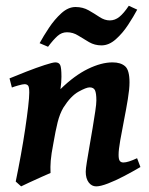

<svg xmlns="http://www.w3.org/2000/svg" viewBox="-20 -641 527 679"><path d="M476.6 -50.3Q449.2 -34.2 418.9 -18.3Q388.7 -2.4 362.1 7.8Q335.4 18.1 320.3 18.1Q304.2 18.1 293.7 4.2Q283.2 -9.8 283.2 -33.7Q283.2 -43.5 287.1 -67.9Q291 -92.3 296.6 -124.3Q302.2 -156.2 307.6 -188.7Q313 -221.2 316.9 -247.3Q320.8 -273.4 320.8 -285.6Q320.8 -311.5 315.9 -321.8Q311 -332 296.9 -332Q285.2 -332 257.6 -316.7Q230 -301.3 204.1 -260.3Q191.4 -238.8 183.8 -208.5Q176.3 -178.2 168.9 -134.8Q161.1 -94.7 159.4 -72.5Q157.7 -50.3 158.7 -29.3Q150.4 -25.9 128.2 -15.9Q106 -5.9 84 4.2Q62 14.2 54.7 18.1L35.6 1Q44.9 -43.9 53.7 -92.3Q62.5 -140.6 69.1 -185.1Q75.7 -229.5 79.6 -263.4Q83.5 -297.4 83.5 -313.5Q83.5 -334 79.1 -338.6Q74.7 -343.3 66.9 -343.3Q60.5 -343.3 44.9 -338.9Q29.3 -334.5 22 -331.5L13.7 -363.8Q39.1 -374.5 73.7 -387.9Q108.4 -401.4 137.5 -410.9Q166.5 -420.4 175.8 -420.4Q188.5 -420.4 192.9 -410.9Q197.3 -401.4 197.3 -369.6Q197.3 -349.6 193.8 -325.7Q243.2 -374 290.8 -397.2Q338.4 -420.4 377.9 -420.4Q406.7 -420.4 422.4 -406.7Q438 -393.1 438 -349.6Q438 -326.2 432.1 -290.5Q426.3 -254.9 418.7 -216.6Q411.1 -178.2 405.3 -145Q399.4 -111.8 399.4 -93.3Q399.4 -77.6 403.6 -72Q407.7 -66.4 416.5 -66.4Q432.6 -66.4 464.8 -81.5ZM465.3 -606.9Q452.6 -583 433.1 -553.2Q413.6 -523.4 389.4 -502Q365.2 -480.5 338.9 -480.5Q314.9 -480.5 295.2 -491.9Q275.4 -503.4 256.8 -515.1Q238.3 -526.9 216.8 -526.9Q198.2 -526.9 183.6 -513.9Q168.9 -501 149.9 -475.6L120.1 -488.3Q133.3 -512.7 153.1 -542.5Q172.9 -572.3 197 -594.2Q221.2 -616.2 247.1 -616.2Q272.9 -616.2 293.5 -604.5Q314 -592.8 332 -580.8Q350.1 -568.8 368.2 -568.8Q386.7 -568.8 402.3 -581.5Q418 -594.2 435.5 -620.6Z"/></svg>

Font: Dai Banna SIL SemiBold
Style: Italic
Weight: 600
Italic angle: -11°
Designer: Victor Gaultney
Foundry: SIL International
Version: Version 4.000